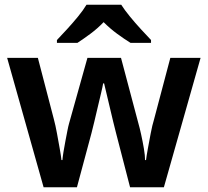

<svg xmlns="http://www.w3.org/2000/svg" viewBox="-20 -786 873 806"><path d="M467 -228Q462 -247 455 -276Q448 -305 440.5 -337Q433 -369 426.5 -396Q420 -423 417 -436H413Q411 -423 404.5 -396Q398 -369 390.5 -337Q383 -305 376 -275.5Q369 -246 364 -227L303 0H163L10 -543H139L206 -286Q213 -260 219 -227Q225 -194 230.5 -163.5Q236 -133 238 -114H242Q243 -127 246.5 -148.5Q250 -170 254.5 -193.5Q259 -217 263 -237.5Q267 -258 270 -268L347 -543H488L561 -268Q566 -251 572.5 -221.5Q579 -192 584 -162.5Q589 -133 589 -114H593Q595 -131 600.5 -161Q606 -191 612.5 -225.5Q619 -260 627 -286L695 -543H822L668 0H526ZM489 -766Q503 -744 525.5 -716.5Q548 -689 572 -663Q596 -637 614 -618V-606H528Q502 -622 472 -644Q442 -666 415 -693Q389 -666 360 -644.5Q331 -623 305 -606H219V-618Q238 -638 261.5 -663.5Q285 -689 307.5 -716.5Q330 -744 343 -766Z"/></svg>

Font: Noto Sans Sora Sompeng SemiBold
Style: Regular
Weight: 600
Version: Version 2.101